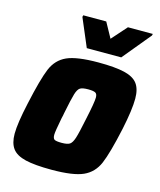

<svg xmlns="http://www.w3.org/2000/svg" viewBox="-108 -785 727 872"><g transform="rotate(15 255.0 -349.5)"><path d="M13 -107Q13 -156 35 -255Q61 -375 82 -425.5Q103 -476 149.5 -497Q196 -518 297 -518Q376 -518 420 -507.5Q464 -497 482.5 -472Q501 -447 501 -402Q501 -350 481 -255Q455 -135 433.5 -84.5Q412 -34 365 -13Q318 8 217 8Q138 8 94 -2.5Q50 -13 31.5 -38Q13 -63 13 -107ZM309 -255Q327 -338 327 -361Q327 -378 317.5 -383Q308 -388 284 -388Q257 -388 246 -381Q235 -374 227.5 -349.5Q220 -325 206 -255Q205 -250 204 -243.5Q203 -237 201 -231Q188 -164 188 -149Q188 -131 196.5 -126.5Q205 -122 230 -122Q257 -122 268 -129.5Q279 -137 287 -161.5Q295 -186 309 -255ZM229 -567 173 -699 175 -707H283L322 -636L385 -707H502L500 -699L391 -567Z"/></g></svg>

Font: Saira Semi Condensed ExtraBold
Style: Italic
Weight: 800
Width: 4
Italic angle: -12°
Designer: Hector Gatti with collaboration of the Omnibus-Type team
Foundry: Omnibus-Type
Version: Version 1.001; ttfautohint (v1.8)